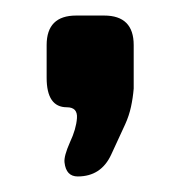

<svg xmlns="http://www.w3.org/2000/svg" viewBox="-20 -130 232 247"><path d="M63 79Q65 97 80 97Q110 97 123 69L141 30Q146 19 148.5 7.5Q151 -4 152 -16V-72Q152 -110 114 -110H78Q40 -110 40 -72V-30Q40 8 66 8Q80 8 79 22Q78 36 70 53Q62 71 63 79Z"/></svg>

Font: WDXL Lubrifont JP N
Style: Regular
Weight: 400
Designer: [WDXL Lubrifont] Copyright 2020-2022 (c) NightFurySL2001, Skr-ZERO; [ZCOOL QingKe HuangYou] Copyright 2018-2022 (c) The 
Version: Version 2.001;hotconv 1.1.1;makeotfexe 2.6.0